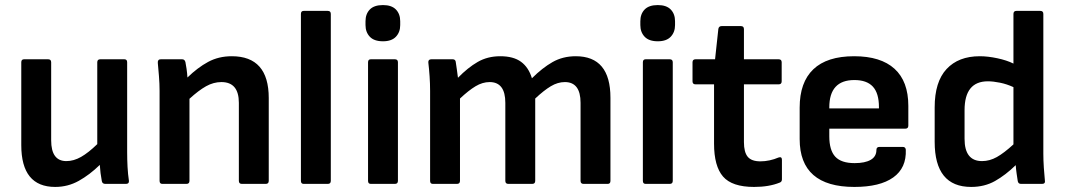

<svg xmlns="http://www.w3.org/2000/svg" viewBox="-20 -726 4203 758"><path d="M198 12Q64 12 64 -153V-480Q64 -492 75 -492H170Q182 -492 182 -480V-172Q182 -90 242 -90Q271 -90 300 -106.5Q329 -123 364 -157V-480Q364 -492 376 -492H471Q482 -492 482 -480V-125Q482 -96 483.5 -67.5Q485 -39 489 -12Q490 0 477 0H396Q384 0 382 -11Q376 -42 374 -75Q334 -36 291 -12Q248 12 198 12Z M621 0Q610 0 610 -12V-367Q610 -395 607.5 -426Q605 -457 603 -478Q602 -492 615 -492H699Q709 -492 712 -481Q714 -472 716.5 -454.5Q719 -437 720 -420Q760 -459 801.5 -481.5Q843 -504 895 -504Q1041 -504 1041 -339V-12Q1041 0 1029 0H935Q923 0 923 -12V-320Q923 -402 854 -402Q823 -402 793.5 -385.5Q764 -369 728 -336V-12Q728 0 716 0Z M1179 0Q1168 0 1168 -12V-671Q1168 -683 1179 -683H1274Q1286 -683 1286 -671V-12Q1286 0 1274 0Z M1444 0Q1433 0 1433 -12V-480Q1433 -492 1444 -492H1539Q1551 -492 1551 -480V-12Q1551 0 1539 0ZM1492 -563Q1457 -563 1440 -581Q1423 -599 1423 -627V-642Q1423 -671 1440 -688.5Q1457 -706 1492 -706Q1526 -706 1543 -688.5Q1560 -671 1560 -642V-627Q1560 -599 1543 -581Q1526 -563 1492 -563Z M1689 0Q1678 0 1678 -12V-367Q1678 -396 1676 -425Q1674 -454 1671 -479Q1670 -492 1683 -492H1767Q1777 -492 1779 -483Q1781 -469 1783.5 -452.5Q1786 -436 1788 -419Q1827 -459 1866 -481.5Q1905 -504 1955 -504Q2007 -504 2037 -482Q2067 -460 2080 -417Q2121 -458 2161.5 -481Q2202 -504 2253 -504Q2390 -504 2390 -340V-12Q2390 0 2379 0H2284Q2272 0 2272 -12V-320Q2272 -402 2210 -402Q2182 -402 2154.5 -385.5Q2127 -369 2093 -337V-12Q2093 0 2081 0H1987Q1975 0 1975 -12V-320Q1975 -402 1913 -402Q1885 -402 1857.5 -385.5Q1830 -369 1796 -337V-12Q1796 0 1784 0Z M2529 0Q2518 0 2518 -12V-480Q2518 -492 2529 -492H2624Q2636 -492 2636 -480V-12Q2636 0 2624 0ZM2577 -563Q2542 -563 2525 -581Q2508 -599 2508 -627V-642Q2508 -671 2525 -688.5Q2542 -706 2577 -706Q2611 -706 2628 -688.5Q2645 -671 2645 -642V-627Q2645 -599 2628 -581Q2611 -563 2577 -563Z M2957 12Q2870 12 2834.5 -29Q2799 -70 2799 -159V-393H2726Q2714 -393 2714 -405V-480Q2714 -492 2726 -492H2803L2816 -612Q2818 -623 2829 -623H2905Q2917 -623 2917 -611V-492H3054Q3066 -492 3066 -480V-405Q3066 -393 3054 -393H2917V-165Q2917 -125 2932 -107Q2947 -89 2982 -89Q3000 -89 3018.5 -93Q3037 -97 3053 -104Q3067 -109 3067 -95V-18Q3067 -8 3058 -5Q3016 12 2957 12Z M3353 12Q3137 12 3137 -177V-301Q3137 -401 3191 -452.5Q3245 -504 3352 -504Q3457 -504 3511.5 -454.5Q3566 -405 3566 -308V-230Q3566 -218 3554 -218H3254V-188Q3254 -133 3277.5 -107.5Q3301 -82 3354 -82Q3395 -82 3417.5 -95Q3440 -108 3440 -134Q3440 -146 3452 -146H3544Q3555 -146 3556 -135Q3559 -63 3506.5 -25.5Q3454 12 3353 12ZM3254 -298H3450V-303Q3450 -358 3426 -384Q3402 -410 3353 -410Q3254 -410 3254 -302Z M3814 12Q3670 12 3670 -166V-302Q3670 -403 3717 -453.5Q3764 -504 3848 -504Q3880 -504 3917.5 -496Q3955 -488 3981 -475V-671Q3981 -683 3993 -683H4087Q4099 -683 4099 -671V-119Q4099 -94 4101 -63.5Q4103 -33 4105 -15Q4108 0 4094 0H4011Q4000 0 3998 -11Q3996 -24 3993.5 -41Q3991 -58 3990 -74Q3950 -35 3908.5 -11.5Q3867 12 3814 12ZM3788 -178Q3788 -90 3857 -90Q3887 -90 3915.5 -106Q3944 -122 3981 -156V-382Q3955 -394 3928 -399.5Q3901 -405 3880 -405Q3788 -405 3788 -291Z"/></svg>

Font: Sofia Sans
Style: Bold
Weight: 700
Designer: Botio Nikoltchev, Ani Petrova
Foundry: lettersoup
Version: Version 4.100; ttfautohint (v1.8.4.7-5d5b)